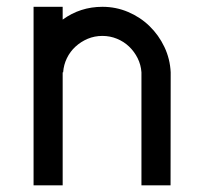

<svg xmlns="http://www.w3.org/2000/svg" viewBox="-20 -542 587 564"><path d="M78.6 2.4V-522H164.1V-484.4Q215.8 -522 280.8 -522Q320.8 -522 356.4 -506.8Q392.1 -491.7 419.2 -465.3Q446.3 -439 462.9 -404.1Q479.5 -369.1 481.4 -329.6L481 2.4H395.5V-329.6Q394 -351.6 384.3 -371.1Q374.5 -390.6 359.1 -405.3Q343.8 -419.9 323.5 -428.2Q303.2 -436.5 280.8 -436.5Q257.8 -436.5 237.5 -428Q217.3 -419.4 201.7 -405Q186 -390.6 176.5 -371.1Q167 -351.6 165.5 -329.6H164.1V2.4Z"/></svg>

Font: Proletarsk
Style: Regular
Weight: 400
Designer: Peter Wiegel, original typeface by Carl Albert Fahrenwaldt 1901
Foundry: Peter Wiegel
Version: Version 1.000 2010 initial release